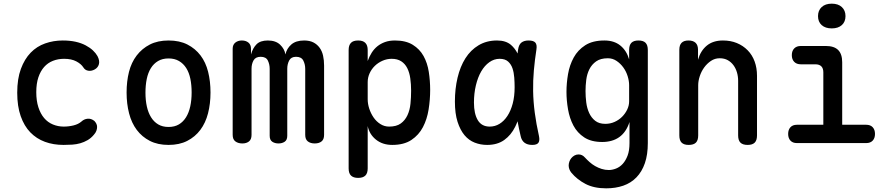

<svg xmlns="http://www.w3.org/2000/svg" viewBox="-20 -781 4840 1048"><path d="M74 -275Q74 -351 94 -405Q114 -459 147.5 -493.5Q181 -528 226.5 -544Q272 -560 322 -560Q362 -560 393 -553Q424 -546 447.5 -533.5Q471 -521 487 -506Q503 -491 512 -475Q525 -450 520 -431Q515 -412 497 -402Q479 -392 461.5 -395Q444 -398 435 -413Q423 -432 396.5 -446Q370 -460 330 -460Q297 -460 269 -449Q241 -438 221 -415.5Q201 -393 189.5 -359Q178 -325 178 -278Q178 -231 189.5 -195.5Q201 -160 221 -136.5Q241 -113 269 -101.5Q297 -90 328 -90Q355 -90 381.5 -96.5Q408 -103 425 -118Q439 -131 458 -133Q477 -135 495 -121Q501 -115 505.5 -106.5Q510 -98 510 -88Q510 -78 506 -67Q502 -56 492 -45Q477 -27 458 -16Q439 -5 418 1Q397 7 374 8.5Q351 10 327 10Q271 10 225 -7Q179 -24 145.5 -58.5Q112 -93 93 -147Q74 -201 74 -275Z M900 10Q841 10 798 -12Q755 -34 726.5 -72Q698 -110 684.5 -162.5Q671 -215 671 -276Q671 -337 684 -388.5Q697 -440 726 -478Q755 -516 798 -538Q841 -560 900 -560Q960 -560 1003 -538Q1046 -516 1074.5 -478.5Q1103 -441 1116 -389Q1129 -337 1129 -276Q1129 -215 1115.5 -162.5Q1102 -110 1073.5 -72Q1045 -34 1002 -12Q959 10 900 10ZM900 -88Q933 -88 956.5 -102Q980 -116 995.5 -141Q1011 -166 1018.5 -200.5Q1026 -235 1026 -276Q1026 -317 1019 -351Q1012 -385 996.5 -409.5Q981 -434 957 -448Q933 -462 900 -462Q867 -462 843 -448Q819 -434 803.5 -409Q788 -384 781 -350Q774 -316 774 -275Q774 -234 781.5 -200Q789 -166 804.5 -141Q820 -116 843.5 -102Q867 -88 900 -88Z M1303 2Q1280 2 1265 -9Q1250 -20 1250 -45V-515Q1250 -537 1264.5 -548.5Q1279 -560 1300 -560Q1322 -560 1336 -548.5Q1350 -537 1350 -515V-484Q1360 -519 1380.5 -539.5Q1401 -560 1442 -560Q1485 -560 1509 -537Q1533 -514 1538 -484Q1545 -516 1570 -538Q1595 -560 1640 -560Q1670 -560 1690.5 -549.5Q1711 -539 1724.5 -520.5Q1738 -502 1743.5 -477Q1749 -452 1749 -423V-45Q1749 -20 1735 -9Q1721 2 1698 2Q1675 2 1660.5 -9Q1646 -20 1646 -45V-405Q1646 -430 1635.5 -450.5Q1625 -471 1596 -471Q1569 -471 1558.5 -451Q1548 -431 1548 -406V-40Q1548 -17 1534 -7.5Q1520 2 1500 2Q1480 2 1466 -7.5Q1452 -17 1452 -40V-405Q1452 -430 1442 -450.5Q1432 -471 1403 -471Q1375 -471 1364 -451.5Q1353 -432 1353 -406V-45Q1353 -20 1339 -9Q1325 2 1303 2Z M1935 -560Q1961 -560 1974 -547Q1987 -534 1987 -508V-448Q1996 -473 2009 -493.5Q2022 -514 2040 -528.5Q2058 -543 2081.5 -551.5Q2105 -560 2136 -560Q2195 -560 2233 -536.5Q2271 -513 2292 -475Q2313 -437 2320.5 -388.5Q2328 -340 2328 -290Q2328 -237 2319.5 -183.5Q2311 -130 2288.5 -87Q2266 -44 2225.5 -17Q2185 10 2121 10Q2068 10 2032 -19Q1996 -48 1987 -93V138Q1987 165 1974 177.5Q1961 190 1935 190Q1909 190 1896 177.5Q1883 165 1883 138V-508Q1883 -534 1895.5 -547Q1908 -560 1935 -560ZM2118 -460Q2092 -460 2068 -449.5Q2044 -439 2026 -421.5Q2008 -404 1997.5 -381Q1987 -358 1987 -333V-239Q1987 -214 1995.5 -188Q2004 -162 2019 -140Q2034 -118 2056 -104Q2078 -90 2104 -90Q2144 -90 2167.5 -107Q2191 -124 2204 -152Q2217 -180 2220.5 -215Q2224 -250 2224 -286Q2224 -321 2219.5 -353Q2215 -385 2203 -409Q2191 -433 2170 -446.5Q2149 -460 2118 -460Z M2639 10Q2603 10 2571 -2.5Q2539 -15 2515.5 -43Q2492 -71 2477.5 -116Q2463 -161 2463 -227Q2463 -296 2477.5 -357Q2492 -418 2520.5 -463Q2549 -508 2592.5 -534Q2636 -560 2693 -560Q2741 -560 2769 -536Q2791 -517 2805 -489Q2806 -500 2808 -511Q2812 -538 2826.5 -549Q2841 -560 2865 -560Q2892 -560 2902 -548.5Q2912 -537 2908 -511Q2899 -453 2894 -397Q2889 -341 2890 -283.5Q2891 -226 2899 -165.5Q2907 -105 2922 -38Q2927 -14 2919 -2Q2911 10 2885 10Q2859 10 2843 -2Q2827 -14 2822 -38Q2812 -80 2805 -119Q2799 -103 2792 -89Q2770 -44 2732.5 -17Q2695 10 2639 10ZM2653 -90Q2682 -90 2706.5 -105Q2731 -120 2749.5 -148Q2768 -176 2778.5 -215.5Q2789 -255 2789 -305Q2789 -330 2787 -357.5Q2785 -385 2777.5 -407.5Q2770 -430 2753.5 -445Q2737 -460 2707 -460Q2677 -460 2651 -441.5Q2625 -423 2606.5 -391Q2588 -359 2577.5 -315Q2567 -271 2567 -221Q2567 -160 2588 -125Q2609 -90 2653 -90Z M3416 -115Q3407 -87 3393 -66.5Q3379 -46 3360 -32.5Q3341 -19 3317.5 -12.5Q3294 -6 3267 -6Q3207 -6 3169 -31Q3131 -56 3110 -95.5Q3089 -135 3080.5 -184Q3072 -233 3072 -279Q3072 -327 3080.5 -376.5Q3089 -426 3111.5 -467Q3134 -508 3174.5 -534Q3215 -560 3279 -560Q3332 -560 3366 -532.5Q3400 -505 3414 -457V-508Q3414 -535 3426.5 -547.5Q3439 -560 3465 -560Q3491 -560 3503.5 -547.5Q3516 -535 3516 -508V0Q3516 63 3500 109.5Q3484 156 3454 187Q3424 218 3382 232.5Q3340 247 3289 247Q3222 247 3176 223Q3130 199 3099 162Q3091 152 3087.5 142Q3084 132 3084 122Q3084 113 3087.5 102Q3091 91 3098.5 82Q3106 73 3116 67.5Q3126 62 3138 62Q3148 62 3156.5 66Q3165 70 3173 79Q3184 91 3198 103.5Q3212 116 3228.5 125.5Q3245 135 3264 141Q3283 147 3303 147Q3322 147 3342.5 139Q3363 131 3379 113.5Q3395 96 3405.5 68.5Q3416 41 3416 0ZM3284 -105Q3311 -105 3334.5 -115.5Q3358 -126 3375.5 -143.5Q3393 -161 3403.5 -183Q3414 -205 3414 -228V-316Q3414 -339 3406 -365Q3398 -391 3382.5 -412.5Q3367 -434 3345.5 -448.5Q3324 -463 3298 -463Q3258 -463 3234 -446Q3210 -429 3197 -403Q3184 -377 3180 -345.5Q3176 -314 3176 -284Q3176 -253 3180 -221.5Q3184 -190 3196 -164Q3208 -138 3229 -121.5Q3250 -105 3284 -105Z M3791 -316V-42Q3791 -15 3778.5 -2.5Q3766 10 3739 10Q3713 10 3700.5 -2.5Q3688 -15 3688 -42V-509Q3688 -535 3700.5 -547.5Q3713 -560 3738 -560Q3763 -560 3776.5 -547.5Q3790 -535 3790 -509V-455Q3804 -504 3838 -532Q3872 -560 3926 -560Q3968 -560 4002 -546Q4036 -532 4061 -506.5Q4086 -481 4099 -445.5Q4112 -410 4112 -367V-42Q4112 -15 4099.5 -2.5Q4087 10 4061 10Q4034 10 4021.5 -2.5Q4009 -15 4009 -42V-340Q4009 -364 4002.5 -386Q3996 -408 3983.5 -425Q3971 -442 3952.5 -452.5Q3934 -463 3908 -463Q3882 -463 3860.5 -448.5Q3839 -434 3823.5 -412.5Q3808 -391 3799.5 -365Q3791 -339 3791 -316Z M4708 -100Q4731 -100 4743.5 -86.5Q4756 -73 4756 -50Q4756 -27 4743.5 -13.5Q4731 0 4708 0H4330Q4307 0 4294.5 -13.5Q4282 -27 4282 -50Q4282 -73 4294.5 -86.5Q4307 -100 4330 -100H4474V-386Q4474 -408 4463 -419Q4452 -430 4430 -430H4351Q4328 -430 4315 -443.5Q4302 -457 4302 -480Q4302 -503 4315 -516.5Q4328 -530 4351 -530H4488Q4533 -530 4555 -508Q4577 -486 4577 -441V-100ZM4520 -626Q4485 -626 4465 -644Q4445 -662 4445 -693Q4445 -724 4465 -742.5Q4485 -761 4520 -761Q4555 -761 4575 -742.5Q4595 -724 4595 -693Q4595 -662 4575 -644Q4555 -626 4520 -626Z"/></svg>

Font: Maple Mono Medium
Style: Regular
Weight: 500
Monospace: yes
Designer: subframe7536
Version: Version 7.000